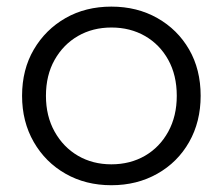

<svg xmlns="http://www.w3.org/2000/svg" viewBox="-20 -550 667 575"><path d="M313.5 4.7Q236.6 4.7 176.3 -29.7Q116 -64 81.1 -124.7Q46.1 -185.5 46.1 -263.1Q46.1 -341.7 81.2 -401.6Q116.2 -461.5 176.3 -495.9Q236.4 -530.2 313.5 -530.2Q390.6 -530.2 451.2 -495.9Q511.8 -461.6 546.4 -401.7Q580.9 -341.9 580.9 -263.1Q580.9 -185.3 546.4 -124.6Q512 -64 451.1 -29.7Q390.3 4.7 313.5 4.7ZM313.5 -57.9Q369.9 -57.9 414.2 -83.5Q458.4 -109.2 483.9 -155.7Q509.4 -202.2 509.4 -263Q509.4 -324.8 483.9 -370.8Q458.4 -416.8 414.2 -442.2Q369.9 -467.6 313.8 -467.6Q257.7 -467.6 213.6 -442.2Q169.6 -416.8 143.6 -370.8Q117.6 -324.8 117.6 -263Q117.6 -202.2 143.6 -155.7Q169.6 -109.2 213.6 -83.5Q257.6 -57.9 313.5 -57.9Z"/></svg>

Font: Montserrat Thin
Style: Regular
Weight: 100
Designer: Julieta Ulanovsky
Foundry: Julieta Ulanovsky
Version: Version 9.000